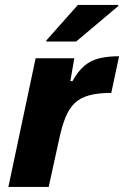

<svg xmlns="http://www.w3.org/2000/svg" viewBox="-20 -741 492 761"><path d="M13.2 0 121.2 -510H274.5L258.8 -419.3H267.1Q289.6 -459.6 315 -480.7Q340.4 -501.9 373.8 -509.9Q407.1 -518 452 -518L421 -372.8Q368.8 -372.8 333.5 -363.1Q298.2 -353.5 276 -332.2Q253.8 -310.9 239.4 -275.2Q225 -239.5 214 -187.4L173 0ZM163.2 -576.3 164.2 -581.3 288.7 -721.5H449.2L448.2 -716.5L281.7 -576.3Z"/></svg>

Font: Saira Thin
Style: Italic
Weight: 100
Italic angle: -12°
Designer: Hector Gatti with collaboration of the Omnibus-Type team
Foundry: Omnibus-Type
Version: Version 1.101